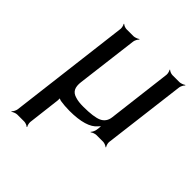

<svg xmlns="http://www.w3.org/2000/svg" viewBox="-197 -621 967 967"><g transform="rotate(45 286.5 -137.5)"><path d="M497 -20 552 -464C553 -473 561 -488 567 -493L565 -495C559 -490 543 -484 534 -484H484C475 -484 461 -490 457 -495L455 -493C459 -488 463 -473 462 -464L420 -119C417 -94 404 -77 384 -68C364 -59 329 -54 279 -54C256 -54 238 -56 223 -61C190 -70 179 -93 184 -134L225 -464C226 -473 234 -488 240 -493L238 -495C232 -490 216 -484 207 -484H157C148 -484 134 -490 130 -495L128 -493C132 -488 136 -473 135 -464L55 189C54 198 46 213 40 218L42 220C48 215 63 209 72 209H122C131 209 146 215 150 220L152 218C148 213 144 198 145 189L166 14C167 8 166 -2 164 -6L160 -3C163 0 174 3 179 5C199 8 221 10 245 10C324 10 377 -6 402 -37C406 -42 415 -50 417 -55L413 -56C411 -51 412 -42 411 -35L409 -20C408 -11 401 4 395 9L397 11C402 6 418 0 427 0H475C484 0 498 6 503 11L505 9C501 4 496 -11 497 -20Z"/></g></svg>

Font: Gamestation Storm Oblique 
Style: Italic
Weight: 400
Designer: Jonas Hecksher
Foundry: Jonas Hecksher, Playtypeª, e-types AS
Version: Version 1.003